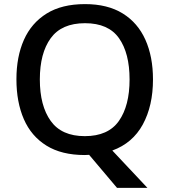

<svg xmlns="http://www.w3.org/2000/svg" viewBox="-20 -745 825 935"><path d="M725 -358Q725 -230 675.5 -139Q626 -48 527 -12L698 170H550L414 9Q409 9 403.5 9.5Q398 10 393 10Q280 10 206 -36Q132 -82 96 -165Q60 -248 60 -359Q60 -469 96.5 -551Q133 -633 207 -679Q281 -725 394 -725Q504 -725 577.5 -679.5Q651 -634 688 -551.5Q725 -469 725 -358ZM174 -358Q174 -230 227 -156Q280 -82 393 -82Q507 -82 559 -156Q611 -230 611 -358Q611 -486 559.5 -559Q508 -632 394 -632Q280 -632 227 -559Q174 -486 174 -358Z"/></svg>

Font: Noto Sans Telugu Medium
Style: Regular
Weight: 500
Designer: Jelle Bosma - Monotype Design Team
Foundry: Monotype Imaging Inc.
Version: Version 2.005; ttfautohint (v1.8.4.7-5d5b)